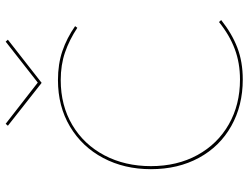

<svg xmlns="http://www.w3.org/2000/svg" viewBox="-122 -770 897 694"><g transform="rotate(-90 327.0 -423.5)"><path d="M374 -722 219 -844 226 -852 375 -736 523 -852 530 -844ZM601 -73Q552 -34 501 -14.5Q450 5 386 5Q292 5 218 -36.5Q144 -78 103 -153.5Q62 -229 62 -327Q62 -423 102.5 -499.5Q143 -576 216 -619.5Q289 -663 384 -663Q442 -663 489 -647Q536 -631 579 -601L573 -593Q529 -622 484 -637.5Q439 -653 384 -653Q292 -653 221.5 -611Q151 -569 112 -495Q73 -421 73 -327Q73 -232 113 -159Q153 -86 224 -45.5Q295 -5 386 -5Q446 -5 496.5 -24Q547 -43 594 -81Z"/></g></svg>

Font: Ysabeau Infant Hairline
Style: Regular
Weight: 100
Designer: Christian Thalmann (Catharsis Fonts)
Version: Version 0.003